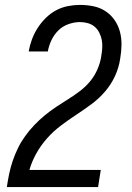

<svg xmlns="http://www.w3.org/2000/svg" viewBox="-20 -763 540 783"><path d="M8 0V-1Q12 -28 17.5 -54.5Q23 -81 32 -107.5Q41 -134 53.5 -159.5Q66 -185 83 -208.5Q100 -232 120 -253Q140 -274 162.5 -292.5Q185 -311 209 -327Q233 -343 258 -358.5Q283 -374 306.5 -392Q330 -410 348 -432Q366 -454 377.5 -480.5Q389 -507 393 -534V-535Q396 -551 397 -568Q398 -585 395 -600.5Q392 -616 384.5 -630.5Q377 -645 365.5 -654.5Q354 -664 338.5 -668.5Q323 -673 306 -673Q283 -673 259 -664.5Q235 -656 217.5 -638.5Q200 -621 189.5 -598.5Q179 -576 175 -553H97Q101 -577 110 -601.5Q119 -626 133 -648Q147 -670 166 -689Q185 -708 208 -720.5Q231 -733 256.5 -738Q282 -743 306 -743Q334 -743 361 -737.5Q388 -732 410 -717.5Q432 -703 447 -681.5Q462 -660 469 -634Q476 -608 475.5 -580Q475 -552 470 -523Q465 -488 449.5 -454Q434 -420 409.5 -391Q385 -362 354 -339Q323 -316 291 -295Q259 -274 228.5 -251Q198 -228 172.5 -199.5Q147 -171 128.5 -138Q110 -105 100 -70H391L380 0Z"/></svg>

Font: Iosevka Web
Style: Italic
Weight: 400
Italic angle: -9°
Monospace: yes
Designer: Belleve Invis
Foundry: Belleve Invis
Version: Version 28.0.3; ttfautohint (v1.8.3)